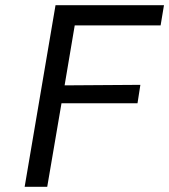

<svg xmlns="http://www.w3.org/2000/svg" viewBox="-20 -720 652 740"><path d="M268 -622 229 -391 521 -393 510 -322H217L162 0H75L194 -700H612L599 -622Z"/></svg>

Font: Be Vietnam
Style: Italic
Weight: 400
Italic angle: -9.33299°
Designer: Gabriel Lam
Foundry: TypeRant
Version: Version 3.000